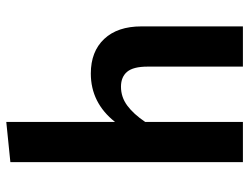

<svg xmlns="http://www.w3.org/2000/svg" viewBox="-111 -682 793 611"><g transform="rotate(-90 285.5 -376.5)"><path d="M507 -323V0H379V-303Q379 -349 362.5 -368.5Q346 -388 315 -388Q282 -388 255 -368Q228 -348 203 -311V0H75V-740L203 -753V-407Q264 -484 357 -484Q427 -484 467 -441.5Q507 -399 507 -323Z"/></g></svg>

Font: Fira Sans Medium
Style: Regular
Weight: 500
Designer: bBox Type GmbH & Carrois Corporate GbR & Edenspiekermann AG
Foundry: bBox Type GmbH & Carrois Corporate GbR & Edenspiekermann AG
Version: Version 4.301